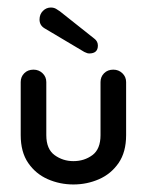

<svg xmlns="http://www.w3.org/2000/svg" viewBox="-20 -480 390 510"><path d="M247 -262Q247 -276 256.5 -285.5Q266 -295 281 -295Q295 -295 305 -285.5Q315 -276 315 -262V-121Q315 -76 295 -47Q275 -18 243 -4Q211 10 175 10Q139 10 107 -4Q75 -18 55 -47Q35 -76 35 -121V-262Q35 -276 44.5 -285.5Q54 -295 69 -295Q83 -295 93 -285.5Q103 -276 103 -262V-121Q103 -84 125 -68Q147 -52 175 -52Q204 -52 225.5 -68Q247 -84 247 -121ZM231 -377Q240 -370 240 -359Q240 -338 217 -338Q213 -338 210 -339.5Q207 -341 204 -342L98 -405Q85 -413 85 -428Q85 -442 94 -451Q103 -460 115 -460Q123 -460 129 -456.5Q135 -453 139 -450Z"/></svg>

Font: Dongle
Style: Regular
Weight: 400
Designer: Yanghee Ryu
Foundry: Yanghee Ryu
Version: Version 2.000